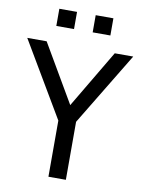

<svg xmlns="http://www.w3.org/2000/svg" viewBox="-103 -981 784 1049"><g transform="rotate(10 289.0 -457.0)"><path d="M237.8 -914.1H139.6V-818.8H237.8ZM439.5 -914.1H341.3V-818.8H439.5ZM480 -727.1 289.6 -406.2 102.1 -727.1H-5.4L240.2 -311.5V0H336.9V-321.8L582.5 -727.1Z"/></g></svg>

Font: SG Kara SemiBold
Style: Regular
Weight: 400
Designer: Damoon Khanjanzadeh
Version: Version 1.000